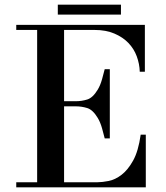

<svg xmlns="http://www.w3.org/2000/svg" viewBox="-20 -807 714 827"><path d="M256 -678V-371H306Q332 -371 356 -378.5Q380 -386 401 -421Q412 -439 419.5 -465.5Q427 -492 431 -509H453V-211H431Q427 -228 419.5 -254.5Q412 -281 401 -299Q380 -334 356 -341.5Q332 -349 306 -349H256V-22H400Q420 -22 448 -27.5Q476 -33 503.5 -54Q531 -75 553.5 -115.5Q576 -156 586 -227H608V0H50V-22H140V-678H50V-700H604V-498H582Q581 -532 569 -564.5Q557 -597 533 -622Q509 -647 472.5 -662.5Q436 -678 388 -678ZM501 -744H229V-787H501Z"/></svg>

Font: EIisabethische
Style: Book
Weight: 400
Designer: Salychow
Version: Version 1.3